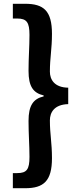

<svg xmlns="http://www.w3.org/2000/svg" viewBox="-20 -823 418 1016"><path d="M48 173H113C211 173 255 135 255 14C255 -67 244 -113 244 -186C244 -228 267 -270 341 -272V-359C267 -360 244 -403 244 -444C244 -517 255 -564 255 -644C255 -766 211 -803 113 -803H48V-725H71C122 -725 136 -704 136 -638C136 -575 131 -519 131 -448C131 -365 156 -331 211 -318V-313C156 -300 131 -265 131 -183C131 -112 136 -56 136 7C136 73 122 93 71 93H48Z"/></svg>

Font: Noto Sans T Chinese Bold
Style: Bold
Weight: 700
Designer: Ryoko NISHIZUKA (kana & ideographs); Paul D. Hunt (Latin, Greek & Cyrillic); Wenlong ZHANG (bopomofo); Sandoll Communica
Foundry: Adobe Systems Incorporated
Version: Version 1.000;PS 1;hotconv 1.0.78;makeotf.lib2.5.61930